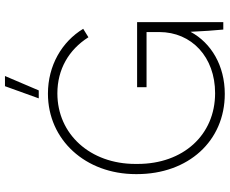

<svg xmlns="http://www.w3.org/2000/svg" viewBox="-96 -823 925 773"><g transform="rotate(-90 366.5 -436.5)"><path d="M447 -879H406L357 -743H389ZM375 6C488 6 580 -48 625 -132C627 -83 631 -31 634 0H664V-347H402V-309H624V-258C624 -127 523 -33 378 -33C209 -33 93 -162 93 -345V-354C93 -535 212 -668 377 -668C474 -668 553 -622 603 -543L637 -564C585 -650 489 -706 376 -706C190 -706 52 -555 52 -352V-348C52 -141 185 6 375 6Z"/></g></svg>

Font: Fixel Display ExtraLight
Style: Regular
Weight: 200
Designer: AlfaBravo + MacPaw
Foundry: Kyrylo Tkachov, Marchela Mozhyna, Serhii Makarenko, Maria Weinstein, Zakhar Kryvoshyya
Version: Version 1.211